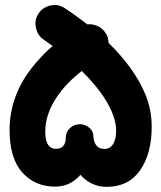

<svg xmlns="http://www.w3.org/2000/svg" viewBox="-20 -665 633 754"><path d="M131.3 -611.8C120.1 -595.2 116.7 -576.7 121.1 -556.6C125 -536.1 135.3 -520 152.3 -508.8C163.1 -501.5 174.3 -493.2 186.5 -484.4C157.2 -459.5 129.9 -430.2 104 -397.5C52.7 -331.5 17.6 -250.5 17.6 -154.8C17.6 -80.6 34.2 -24.9 67.4 12.2C100.6 49.3 143.6 67.9 196.3 67.9C240.7 67.9 272.5 48.8 295.9 21.5C319.8 48.8 353.5 68.8 398.4 68.8C455.6 68.8 499.5 47.4 530.3 3.9C560.5 -40 575.7 -96.7 575.7 -167C575.7 -210.4 567.9 -252.4 551.8 -292C519.5 -371.1 464.4 -439.9 406.2 -496.6C406.2 -509.3 403.3 -521 397 -531.7C381.8 -558.6 352.1 -572.8 322.8 -569.3C287.6 -596.7 256.3 -618.7 234.4 -632.8C217.8 -644 199.2 -647.9 179.2 -643.6C158.7 -639.2 142.6 -628.9 131.3 -611.8ZM346.7 -130.9C346.2 -146 339.4 -157.7 326.2 -167C313 -175.8 299.3 -178.7 284.2 -176.3C275.4 -174.8 267.6 -171.9 260.7 -166.5C246.1 -156.2 238.8 -142.1 238.3 -124.5C238.3 -93.8 223.1 -80.6 199.7 -80.6C174.8 -80.6 157.7 -98.1 157.7 -148.9C157.7 -243.2 226.6 -329.1 301.3 -386.2C372.6 -315.9 436 -229 436 -151.4C436 -104.5 418 -80.1 390.6 -80.1C363.3 -80.1 348.6 -97.2 346.7 -130.9Z"/></svg>

Font: Mikhak ExtraBold
Style: Regular
Weight: 800
Designer: Amin Abedi
Version: Version 3.2